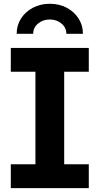

<svg xmlns="http://www.w3.org/2000/svg" viewBox="-20 -976 517 996"><path d="M36 0V-123.7H163.8V-603.8H36V-727.5H440.6V-603.8H313V-123.7H440.6V0ZM238.4 -956.4Q287.7 -956.4 326.4 -935.7Q365 -915.1 387.6 -879.9Q410.2 -844.7 410.2 -800.8H324.2Q324.2 -832.9 298.9 -853.9Q273.6 -874.9 238.2 -874.9Q202.8 -874.9 177.4 -853.9Q152.1 -832.9 152.1 -800.8H66.5Q66.5 -844.7 89 -879.9Q111.6 -915.1 150.5 -935.7Q189.3 -956.4 238.4 -956.4Z"/></svg>

Font: Atlassian Sans
Style: Regular
Weight: 400
Designer: Rasmus Andersson
Foundry: Modifications by Atlassian Pty Ltd, manufactured by rsms
Version: Version 4.001;git-9221beed3